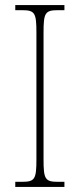

<svg xmlns="http://www.w3.org/2000/svg" viewBox="-20 -734 315 754"><path d="M40 0H233V-20H207C157 -20 151 -31 151 -108V-606C151 -683 157 -694 207 -694H233V-714H40V-694H67C117 -694 123 -683 123 -606V-108C123 -31 117 -20 67 -20H40Z"/></svg>

Font: Noto Serif Myanmar Condensed Thin
Style: Regular
Weight: 100
Width: 3
Designer: Ben Mitchell and the Monotype Design Team
Foundry: Monotype Imaging Inc.
Version: Version 2.106